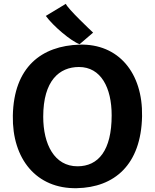

<svg xmlns="http://www.w3.org/2000/svg" viewBox="-20 -987 819 1015"><path d="M400.9 -753.4 472.2 -814.5C459 -827.1 336.9 -941.9 328.1 -966.8L222.2 -902.8C260.7 -849.6 356.9 -768.1 400.9 -753.4ZM47.9 -375.5C43.5 -147 172.4 12.2 386.2 7.8C584.5 3.9 726.1 -115.7 731 -372.6C735.4 -601.6 606.4 -756.8 400.9 -751C199.7 -745.1 52.7 -632.8 47.9 -375.5ZM389.6 -107.9C268.1 -107.9 208.5 -223.6 208.5 -370.1C208.5 -561 293.9 -632.8 397.5 -632.8C513.7 -632.8 570.3 -523.4 570.3 -377.4C570.3 -191.4 500 -107.9 389.6 -107.9Z"/></svg>

Font: Merriweather Sans
Style: Bold
Weight: 700
Designer: Eben Sorkin ( eben@eyebytes.com )
Foundry: Eben Sorkin
Version: Version 1.003